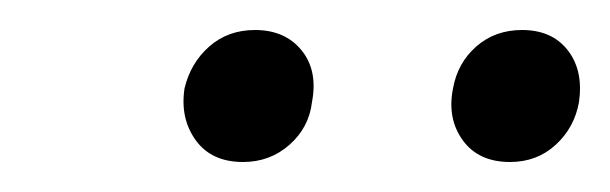

<svg xmlns="http://www.w3.org/2000/svg" viewBox="-20 -627 407 128"><path d="M142 -519Q121 -519 110.5 -533.5Q100 -548 103 -568Q107 -585 119.5 -596Q132 -607 150 -607Q170 -607 181 -593.5Q192 -580 188 -559Q186 -542 173 -530.5Q160 -519 142 -519ZM320 -519Q299 -519 288.5 -533.5Q278 -548 282 -568Q285 -585 297.5 -596Q310 -607 328 -607Q348 -607 358.5 -593.5Q369 -580 366 -559Q363 -542 350.5 -530.5Q338 -519 320 -519Z"/></svg>

Font: Ysabeau Infant
Style: Italic
Weight: 400
Italic angle: -12°
Designer: Christian Thalmann (Catharsis Fonts)
Version: Version 2.001;gftools[0.9.30]; featfreeze: ss01,ss02,lnum